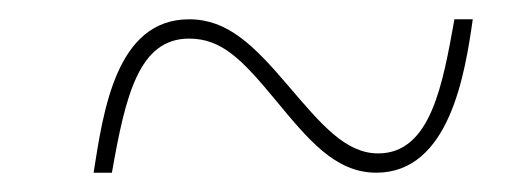

<svg xmlns="http://www.w3.org/2000/svg" viewBox="-20 -456 550 199"><path d="M77 -277H96C110 -357 124 -416 176 -416C210 -416 231 -394 265 -353C299 -312 327 -277 370 -277C446 -277 462 -380 470 -436H451C439 -370 427 -297 372 -297C338 -297 313 -327 278 -368C243 -409 216 -436 176 -436C100 -436 87 -340 77 -277Z"/></svg>

Font: Noto Serif Display SemiCondensed
Style: Italic
Weight: 400
Width: 4
Italic angle: -12°
Designer: Monotype Design Team
Foundry: Monotype Imaging Inc.
Version: Version 2.009